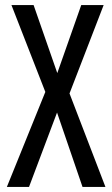

<svg xmlns="http://www.w3.org/2000/svg" viewBox="-20 -734 440 754"><path d="M394 0H304L204 -292L94 0H7L158 -373L25 -714H112L205 -447L299 -714H387L253 -367Z"/></svg>

Font: Noto Sans Khmer UI ExtraCondensed
Style: Regular
Weight: 400
Width: 2
Designer: Danh Hong and the Monotype Design Team
Foundry: Monotype Imaging Inc.
Version: Version 2.002; ttfautohint (v1.8.4.7-5d5b)